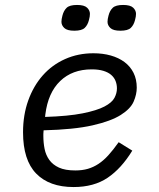

<svg xmlns="http://www.w3.org/2000/svg" viewBox="-20 -743 640 775"><path d="M277 12Q179 12 126 -42.5Q73 -97 73 -209Q73 -279 94 -337.5Q115 -396 152.5 -438.5Q190 -481 242.5 -504.5Q295 -528 357 -528Q395 -528 427 -519Q459 -510 482.5 -492.5Q506 -475 519 -449Q532 -423 532 -389Q532 -362 519.5 -333Q507 -304 467.5 -279Q428 -254 353.5 -237Q279 -220 156 -217Q155 -209 155 -202.5Q155 -196 155 -194Q155 -167 160 -142Q165 -117 179 -97.5Q193 -78 218 -66.5Q243 -55 284 -55Q312 -55 334.5 -61.5Q357 -68 377.5 -81.5Q398 -95 417.5 -116.5Q437 -138 459 -169L514 -135Q470 -63 414.5 -25.5Q359 12 277 12ZM350 -463Q272 -463 223 -416Q174 -369 163 -281L162 -271Q256 -274 313.5 -285.5Q371 -297 401.5 -313Q432 -329 442 -348Q452 -367 452 -386Q452 -402 446.5 -416Q441 -430 429 -440.5Q417 -451 397.5 -457Q378 -463 350 -463ZM280 -619Q251 -619 239.5 -630Q228 -641 228 -655Q228 -660 229 -666.5Q230 -673 232 -680Q237 -700 249 -711.5Q261 -723 291 -723Q320 -723 331.5 -712Q343 -701 343 -687Q343 -682 342 -675.5Q341 -669 339 -662Q334 -642 322 -630.5Q310 -619 280 -619ZM466 -619Q437 -619 425.5 -630Q414 -641 414 -655Q414 -660 415 -666.5Q416 -673 418 -680Q423 -700 435 -711.5Q447 -723 477 -723Q506 -723 517.5 -712Q529 -701 529 -687Q529 -682 528 -675.5Q527 -669 525 -662Q520 -642 508 -630.5Q496 -619 466 -619Z"/></svg>

Font: IBM Plex Mono
Style: Italic
Weight: 400
Italic angle: -9°
Monospace: yes
Designer: Mike Abbink, Paul van der Laan, Pieter van Rosmalen
Foundry: Bold Monday
Version: Version 2.3